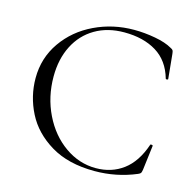

<svg xmlns="http://www.w3.org/2000/svg" viewBox="-97 -736 863 848"><g transform="rotate(15 334.5 -312.0)"><path d="M590 -601Q599 -597 601.5 -592.5Q604 -588 605 -577L616 -465Q616 -462 611 -461.5Q606 -461 605 -464Q583 -541 523.5 -577.5Q464 -614 376 -614Q300 -614 243 -580.5Q186 -547 155 -486Q124 -425 124 -345Q124 -252 162.5 -173Q201 -94 266.5 -48Q332 -2 408 -2Q480 -2 533 -41.5Q586 -81 614 -163Q614 -166 618 -166Q621 -166 623.5 -165Q626 -164 626 -162L612 -49Q610 -37 607.5 -33.5Q605 -30 596 -26Q506 12 406 12Q286 12 205.5 -36.5Q125 -85 87 -160Q49 -235 49 -318Q49 -410 100 -483Q151 -556 235 -596Q319 -636 415 -636Q463 -636 512 -627Q561 -618 590 -601Z"/></g></svg>

Font: Cormorant
Style: Regular
Weight: 400
Designer: Christian Thalmann (Catharsis Fonts)
Foundry: Catharsis Fonts
Version: Version 4.000